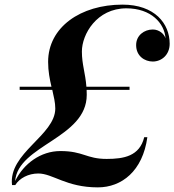

<svg xmlns="http://www.w3.org/2000/svg" viewBox="-20 -780 754 830"><path d="M188 -512.5C188 -472 195 -437 202.5 -405H65V-391.5H206C212.5 -362.5 219 -336.5 219 -311C219 -194.5 15.5 -119 32 20H46C64.5 -10 103 -30 145.5 -30C208.5 -30 266 30 403 30C506 30 597 -40.5 617 -187H603.5C583.5 -105 515.5 -93 441 -93C353 -93 340.5 -127 241 -127C156 -127 82 -72.5 45.5 2.5C57.5 -153 355 -182 355 -370C355 -377.5 355 -384.5 354.5 -391.5H540V-405H353.5C349 -465 334 -501 334 -557.5C334 -631.5 398 -744 526.5 -744C633.5 -744 691.5 -679 695.5 -614C690.5 -632.5 668.5 -652.5 640.5 -652.5C604 -652.5 568.5 -627.5 568.5 -585C568.5 -537.5 605.5 -514 640.5 -514C678 -514 713.5 -542.5 713.5 -591C713.5 -678 649 -760 509.5 -760C328.5 -760 188 -662.5 188 -512.5Z"/></svg>

Font: Bodoni* 16pt Medium
Style: Italic
Weight: 500
Italic angle: -13°
Version: Version 2.3